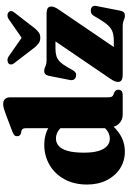

<svg xmlns="http://www.w3.org/2000/svg" viewBox="181 -973 806 1208"><g transform="rotate(-90 584.0 -369.0)"><path d="M388.5 -86.5 381.5 -87.5V-607Q381.5 -622 377.5 -628.2Q373.5 -634.5 365 -637L350 -640Q340 -643 335.5 -649Q331 -655 331 -664Q331 -675 337 -681.2Q343 -687.5 359.5 -694L467.5 -735Q491 -744 505.5 -748Q520 -752 533.5 -752Q554 -752 564.8 -740.5Q575.5 -729 575.5 -711V-97.5Q575.5 -78.5 578.8 -70.8Q582 -63 590 -59.5L603 -54.5Q614 -50 618.8 -43.2Q623.5 -36.5 623.5 -27Q623.5 -14.5 615.2 -7.2Q607 0 588.5 0H466Q434.5 0 411.5 -22Q388.5 -44 388.5 -75.5ZM27 -224.5Q27 -305.5 60 -366Q93 -426.5 150 -460Q207 -493.5 278.5 -493.5Q338.5 -493.5 383.5 -467.2Q428.5 -441 460.5 -389L411.5 -354.5Q388.5 -389.5 365.5 -404.8Q342.5 -420 316 -420Q290 -420 269.8 -402.2Q249.5 -384.5 238.5 -345.8Q227.5 -307 227.5 -244Q227.5 -186.5 238.8 -150.8Q250 -115 269.8 -98Q289.5 -81 315 -81Q345 -81 369.8 -100.5Q394.5 -120 416.5 -162.5L448 -130.5Q406.5 -63.5 353.8 -25Q301 13.5 234 13.5Q174.5 13.5 127.8 -16.8Q81 -47 54 -100.5Q27 -154 27 -224.5ZM1126.5 -400.5 868 -20.5 844 -56H929Q963 -56 985.8 -63.5Q1008.5 -71 1027.8 -91.5Q1047 -112 1070 -150.5L1088 -181Q1096 -194.5 1106.8 -198.5Q1117.5 -202.5 1129 -200Q1142.5 -197.5 1147.8 -188.5Q1153 -179.5 1150 -164.5L1120.5 -14Q1117.5 1 1109.8 7.5Q1102 14 1089.5 14Q1075.5 14 1061.2 7Q1047 0 1018 0H721Q694.5 0 683.5 -7.2Q672.5 -14.5 672.5 -29Q672.5 -38.5 677 -50.2Q681.5 -62 693 -78.5L951 -457.5L983 -423H883.5Q855.5 -423 836 -417.2Q816.5 -411.5 800.2 -395.5Q784 -379.5 766.5 -349.5L744 -310.5Q737.5 -299.5 728 -295.2Q718.5 -291 705 -294.5Q693 -298 687.2 -308Q681.5 -318 685 -333.5L711 -465Q714 -479.5 721.8 -486.8Q729.5 -494 742 -494Q756 -494 770.2 -486.5Q784.5 -479 813 -479H1098Q1125 -479 1136 -471.8Q1147 -464.5 1147 -450Q1147 -440.5 1142.5 -429Q1138 -417.5 1126.5 -400.5ZM994.5 -605 836 -715.5Q822.5 -725 810 -725Q797.5 -725 789 -718Q782.5 -712.5 782.2 -702.5Q782 -692.5 792.5 -680L891 -552Q905 -536 918.2 -527.2Q931.5 -518.5 950.5 -518.5Q969.5 -518.5 982.5 -527.2Q995.5 -536 1009 -552L1108 -680Q1118.5 -692.5 1118.2 -702.5Q1118 -712.5 1111 -718Q1103.5 -725 1090.8 -725Q1078 -725 1065 -715.5L906 -605Z"/></g></svg>

Font: Fraunces ExtraBold
Style: Regular
Weight: 800
Version: Version 1.000;[b76b70a41]